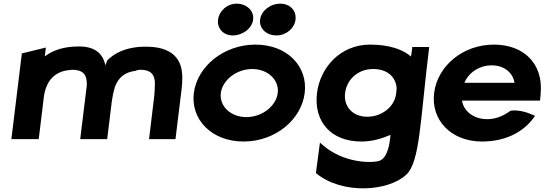

<svg xmlns="http://www.w3.org/2000/svg" viewBox="-20 -748 2969 1046"><path d="M224 -441 230 -489 99 -457 42 10H191L220 -229C229 -278 247 -311 273 -333C293 -350 321 -363 357 -366C362 -366 367 -368 372 -368C432 -368 455 -342 453 -284L417 10H564L589 -195C593 -224 598 -248 606 -275C626 -326 658 -354 717 -362C724 -365 733 -368 745 -368C800 -368 823 -343 824 -295C823 -273 823 -248 820 -222L792 10H936L969 -260C972 -281 973 -301 973 -320C976 -446 896 -505 732 -492C660 -484 609 -462 565 -420C562 -411 557 -402 554 -392C541 -456 497 -495 411 -495C328 -495 270 -475 224 -441Z M1168 -641C1162 -593 1197 -555 1248 -555C1302 -555 1353 -593 1359 -641C1365 -690 1323 -728 1269 -728C1218 -728 1174 -689 1168 -641ZM1397 -641C1391 -593 1431 -555 1486 -555C1539 -555 1584 -593 1590 -641C1596 -690 1560 -728 1507 -728C1452 -728 1403 -689 1397 -641ZM1183 -241C1192 -312 1269 -372 1354 -372C1440 -372 1502 -312 1493 -241C1484 -170 1408 -110 1322 -110C1237 -110 1174 -170 1183 -241ZM1036 -241C1018 -97 1133 23 1307 23C1481 23 1622 -97 1640 -241C1658 -385 1546 -505 1372 -505C1198 -505 1054 -385 1036 -241Z M1981 -112C1898 -112 1851 -171 1860 -241C1869 -315 1930 -372 2013 -372C2090 -372 2137 -329 2141 -266C2140 -257 2139 -246 2138 -237C2129 -166 2060 -112 1981 -112ZM2194 203C2268 133 2269 -91 2317 -482L2318 -492H2226L2225 -482C2224 -474 2222 -455 2219 -440C2177 -477 2104 -505 1996 -505C1834 -505 1724 -380 1707 -241C1688 -85 1784 23 1948 23C2007 23 2057 8 2107 -13C2105 26 2093 113 2047 128C2005 142 1851 141 1738 42L1723 29L1701 195L1705 198C1846 312 2095 296 2194 203Z M2497 -200H2922L2923 -210C2924 -222 2926 -235 2926 -247C2937 -401 2834 -505 2671 -505C2501 -505 2363 -388 2345 -241C2327 -95 2436 23 2606 23C2724 23 2825 -21 2888 -107L2895 -117L2885 -121C2863 -131 2812 -152 2762 -145C2715 -111 2671 -97 2626 -99C2556 -102 2505 -145 2497 -200ZM2783 -297H2510C2531 -349 2588 -392 2659 -392C2726 -392 2774 -353 2783 -297Z"/></svg>

Font: Bluebird
Style: SfBdExtObl
Weight: 700
Designer: Jasper
Foundry: Cannot Into Space Fonts
Version: Version 0.98